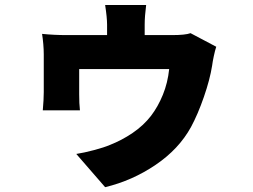

<svg xmlns="http://www.w3.org/2000/svg" viewBox="-20 -655 1017 773"><path d="M562.5 -555.7V-513.7H671.9Q726.6 -513.7 747.1 -521.5L850.6 -466.8Q845.7 -452.1 840.8 -429.2Q835.9 -406.2 834 -390.6Q825.2 -335 800.8 -264.6Q776.4 -194.3 749 -143.6Q700.2 -54.7 606.4 8.8Q512.7 72.3 403.3 98.6L287.1 -35.2Q318.4 -40 358.9 -50.8Q399.4 -61.5 421.9 -71.3Q469.7 -89.8 513.7 -119.6Q557.6 -149.4 587.9 -188.5Q616.2 -225.6 635.7 -273.4Q655.3 -321.3 661.1 -377H298.8V-275.4Q298.8 -237.3 301.8 -210.9H152.3Q156.2 -255.9 156.2 -284.2V-436.5Q156.2 -455.1 154.3 -477.5Q152.3 -500 149.4 -518.6Q198.2 -513.7 250 -513.7H411.1V-555.7Q411.1 -584 403.3 -634.8H568.4Q562.5 -588.9 562.5 -555.7Z"/></svg>

Font: Min Sans Black
Style: Regular
Weight: 900
Designer: Jinseong-Kim, NotoSansCJK, Nunito
Foundry: Jinseong-Kim
Version: Version 1.000